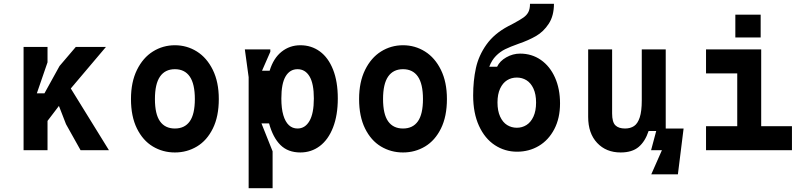

<svg xmlns="http://www.w3.org/2000/svg" viewBox="-20 -790 4240 1010"><path d="M230 -543.2V-462.2L173.8 -299H213.8L293.2 -442.8L378.8 -543.2H537.4L352.4 -324.6L553 0H403.8L327.2 -136.8L290 -232.8L230 -154V0H104V-543.2Z M900 -426Q848.4 -426 821.7 -387.2Q795 -348.4 795 -269Q795 -189.6 821.7 -151.8Q848.4 -114 900 -114Q951.6 -114 978.3 -151.8Q1005 -189.6 1005 -269Q1005 -348.4 978.3 -387.2Q951.6 -426 900 -426ZM900 -552Q963 -552 1015.5 -519.2Q1068 -486.4 1099.5 -422.4Q1131 -358.4 1131 -269Q1131 -177.6 1099.8 -114.3Q1068.6 -51 1016.1 -19.5Q963.6 12 900 12Q836.4 12 783.9 -19.5Q731.4 -51 700.2 -114.3Q669 -177.6 669 -269Q669 -358.4 700.5 -422.4Q732 -486.4 784.5 -519.2Q837 -552 900 -552Z M1288 -384 1268 -530H1402V-517.6L1358.4 -418H1398.4Q1418.4 -483.8 1461.2 -517.9Q1504 -552 1560 -552Q1618 -552 1662.5 -519.5Q1707 -487 1732 -424Q1757 -361 1757 -272Q1757 -184 1732 -119.7Q1707 -55.4 1662.3 -21.7Q1617.6 12 1560 12Q1495 12 1455.4 -27.1Q1415.8 -66.2 1395.4 -141H1355.4L1414 6V200H1288ZM1460 -272Q1460 -219.2 1470.4 -184.1Q1480.8 -149 1499.7 -131.5Q1518.6 -114 1545.2 -114Q1585 -114 1608 -153.7Q1631 -193.4 1631 -272Q1631 -350 1608.3 -388Q1585.6 -426 1545.2 -426Q1504.8 -426 1482.4 -388.2Q1460 -350.4 1460 -272Z M2100 -426Q2048.4 -426 2021.7 -387.2Q1995 -348.4 1995 -269Q1995 -189.6 2021.7 -151.8Q2048.4 -114 2100 -114Q2151.6 -114 2178.3 -151.8Q2205 -189.6 2205 -269Q2205 -348.4 2178.3 -387.2Q2151.6 -426 2100 -426ZM2100 -552Q2163 -552 2215.5 -519.2Q2268 -486.4 2299.5 -422.4Q2331 -358.4 2331 -269Q2331 -177.6 2299.8 -114.3Q2268.6 -51 2216.1 -19.5Q2163.6 12 2100 12Q2036.4 12 1983.9 -19.5Q1931.4 -51 1900.2 -114.3Q1869 -177.6 1869 -269Q1869 -358.4 1900.5 -422.4Q1932 -486.4 1984.5 -519.2Q2037 -552 2100 -552Z M2800 -250.8Q2800 -294.4 2786.1 -324.2Q2772.2 -354 2749.4 -368Q2726.6 -382 2698.8 -382Q2670 -382 2647.3 -367.8Q2624.6 -353.6 2610.8 -324Q2597 -294.4 2597 -250.8Q2597 -207 2610.8 -176.8Q2624.6 -146.6 2647.6 -132.3Q2670.6 -118 2698.8 -118Q2726.6 -118 2749.4 -132.3Q2772.2 -146.6 2786.1 -176.6Q2800 -206.6 2800 -250.8ZM2469 -288Q2469 -365.4 2483.4 -431.5Q2497.8 -497.6 2538.8 -555.4Q2579.8 -613.2 2653.8 -652.4L2680 -666Q2716.6 -685.6 2734 -698.1Q2751.4 -710.6 2759.7 -727Q2768 -743.4 2768 -770H2894Q2894 -707 2866.7 -665.2Q2839.4 -623.4 2800 -600.6Q2760.6 -577.8 2707.4 -559.6Q2664.6 -544.4 2637.9 -531.4Q2611.2 -518.4 2589 -496Q2566.8 -473.6 2553.8 -439H2595Q2608.8 -468.8 2643.3 -488.4Q2677.8 -508 2716 -508Q2777.6 -508 2825.3 -474.7Q2873 -441.4 2899.5 -382Q2926 -322.6 2926 -246Q2926 -168.2 2895.8 -110.5Q2865.6 -52.8 2814.4 -22.4Q2763.2 8 2700 8Q2635.8 8 2583.1 -26.5Q2530.4 -61 2499.7 -127.9Q2469 -194.8 2469 -288Z M3074 -175V-530H3200V-193Q3200 -147.8 3217 -130.9Q3234 -114 3268 -114Q3296 -114 3315.3 -126.9Q3334.6 -139.8 3345.3 -172.4Q3356 -205 3356 -262V-530H3482V-114H3576L3546 127H3406L3462 0H3405L3432 -101H3392Q3373.8 -45.8 3339.5 -16.9Q3305.2 12 3245 12Q3168.4 12 3121.2 -38.3Q3074 -88.6 3074 -175Z M3858.2 -126V-404H3694V-530H3984.2V-126H4146V0H3694V-126ZM3981.4 -712.9V-593H3848.2V-712.9Z"/></svg>

Font: Fliege Mono Thin
Style: Regular
Weight: 100
Version: Version 0.020;Glyphs 3.3 (3306)